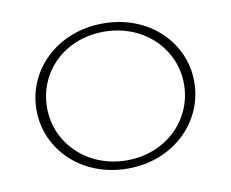

<svg xmlns="http://www.w3.org/2000/svg" viewBox="-64 -596 826 688"><g transform="rotate(-10 349.5 -252.0)"><path d="M350.5 -17.8C205.9 -17.8 101 -124.8 101 -251.5V-253.5C101 -380.2 202 -486.1 348.5 -486.1C493.1 -486.1 599 -380.2 599 -253.5V-251.5C599 -124.8 497 -17.8 350.5 -17.8ZM349.5 11.9C519.8 11.9 636.6 -111.9 636.6 -252.5V-254.5C636.6 -395 519.8 -515.8 350.5 -515.8C180.2 -515.8 62.4 -393.1 62.4 -252.5V-249.5C62.4 -108.9 180.2 11.9 349.5 11.9Z"/></g></svg>

Font: Meinily
Style: Regular
Weight: 500
Designer: Paul Hayes
Foundry: Paul Hayes
Version: Version 1.0; ttfautohint (v1.8.4.7-5d5b)